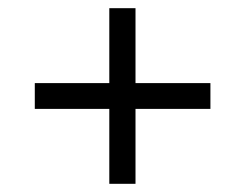

<svg xmlns="http://www.w3.org/2000/svg" viewBox="-20 -592 599 469"><path d="M247 -143V-326H65V-389H247V-572H311V-389H494V-326H311V-143Z"/></svg>

Font: Noto Serif Toto Medium
Style: Regular
Weight: 500
Designer: Monotype Design Team
Foundry: Monotype Imaging Inc.
Version: Version 2.001; ttfautohint (v1.8.4.7-5d5b)